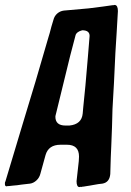

<svg xmlns="http://www.w3.org/2000/svg" viewBox="-90 -769 533 780"><path d="M250 -11 240 -10H243L239 -9L240 -10H238L233 -9Q221 -9 221 -33L230 -114L231 -133Q231 -181 182 -181H156Q107 -181 95 -139L74 -63Q70 -47 58 -36Q46 -25 32 -23L23 -22Q5 -20 -3 -19Q-9 -18 -20.5 -16.5Q-32 -15 -37 -15L-55 -13H-59L-63 -12Q-70 -12 -70 -21V-26Q-70 -29 -68 -32L2 -265Q55 -437 106 -615L112 -635Q114 -644 119 -661.5Q124 -679 127 -688Q131 -704 142.5 -714Q154 -724 169 -726L270 -735Q336 -743 368 -748H371L376 -749Q389 -748 389 -724L384 -638Q379 -572 373 -432Q372 -415 370 -379.5Q368 -344 367 -326L365 -252Q363 -202 362 -175Q360 -140 358 -62Q355 -28 326 -23L309 -21Q291 -18 286 -17Q282 -16 275 -15Q268 -14 262 -13Q256 -12 250 -11ZM267 -537 274 -623Q274 -646 244 -646Q221 -640 217 -626L195 -542Q157 -386 138 -309Q135 -298 135 -295Q135 -259 176 -259H192Q242 -264 246 -308L248 -331Q254 -389 257 -421Q265 -514 267 -537Z"/></svg>

Font: Bangerz Fix
Style: Regular
Weight: 400
Designer: vernon adams
Foundry: Vernon Adams
Version: Version 2.10;December 28, 2023;FontCreator 13.0.0.2683 64-bi